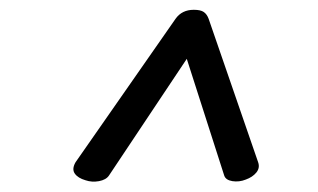

<svg xmlns="http://www.w3.org/2000/svg" viewBox="-20 -610 640 386"><path d="M333 -572.3 131.8 -283.7Q124 -270 130.4 -261Q136.7 -252 151.9 -247.6Q164.6 -243.2 179 -245.8Q193.4 -248.5 199.2 -257.3L355.5 -491.7L430.7 -257.3Q433.6 -248 447.3 -245.8Q460.9 -243.7 474.1 -249Q487.8 -253.9 495.4 -263.2Q502.9 -272.5 499 -283.7L399.4 -572.3Q396 -581.5 389.6 -585.9Q383.3 -590.3 369.6 -590.3Q345.7 -590.3 333 -572.3Z"/></svg>

Font: Courier Prime Code
Style: Italic
Weight: 400
Italic angle: -10°
Designer: Alan Dague-Greene
Foundry: Quote-Unquote Apps
Version: Version 3.18